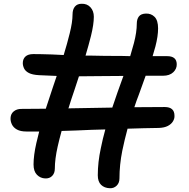

<svg xmlns="http://www.w3.org/2000/svg" viewBox="-20 -835 1004 1019"><path d="M220 112Q194 111 176 92.5Q158 74 158 38Q158 -10 173 -76Q180 -106 188 -137Q153 -137 121 -137Q89 -137 70 -147.5Q51 -158 43 -175Q35 -192 36 -209Q37 -231 53 -244Q69 -257 93 -257Q157 -257 223 -258Q241 -315 261 -373Q271 -403 281 -432Q234 -434 187 -436Q152 -438 133.5 -447.5Q115 -457 108 -471.5Q101 -486 101 -500Q101 -522 115 -535Q129 -548 157 -548Q177 -548 199.5 -547.5Q222 -547 255 -546Q281 -544 318 -543Q337 -605 350 -658Q365 -718 365 -758Q365 -785 377.5 -800Q390 -815 413 -815Q442 -816 460 -796.5Q478 -777 478 -746Q478 -706 463 -645Q451 -597 434 -540Q444 -540 456 -540Q527 -538 629 -538Q649 -537 671 -537Q682 -574 691 -607Q706 -665 706 -709Q706 -733 717 -747.5Q728 -762 754 -763Q782 -764 800.5 -745.5Q819 -727 819 -684Q819 -643 805 -589Q798 -564 790 -537Q827 -537 867 -537Q917 -537 918 -495Q919 -470 899.5 -451.5Q880 -433 845 -433Q799 -433 753 -433Q736 -384 717 -333Q704 -300 693 -266Q776 -267 854 -267Q880 -267 893 -255.5Q906 -244 906 -221Q907 -206 898 -191Q889 -176 870.5 -166.5Q852 -157 823 -156Q745 -155 657 -152Q641 -93 629 -35Q614 40 614 112Q614 136 599 150.5Q584 165 563 164Q534 163 516.5 146Q499 129 499 95Q499 26 515 -48Q525 -98 539 -148Q503 -147 466 -146Q384 -142 307 -140Q295 -97 286 -57Q271 10 271 60Q271 84 257 98.5Q243 113 220 112ZM576 -264Q589 -304 603 -343Q619 -389 635 -432Q568 -431 505 -431Q451 -430 399 -430Q387 -394 375 -357Q358 -308 343 -259Q344 -259 346 -260Q461 -262 576 -264Z"/></svg>

Font: Shantell Sans Light Medium
Style: Regular
Weight: 500
Version: Version 1.008;[ac192a2d6]